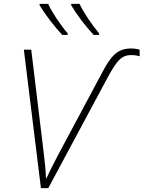

<svg xmlns="http://www.w3.org/2000/svg" viewBox="-20 -970 740 990"><path d="M463 -790H491V-798C457 -838 411 -905 390 -950H347V-943C374 -897 422 -833 463 -790ZM301 -790H329V-798C294 -838 249 -905 228 -950H184V-943C212 -897 260 -833 301 -790ZM191 0H229L530 -561C581 -656 605 -686 657 -686C674 -686 690 -683 700 -680V-714C689 -717 675 -720 656 -720C580 -720 548 -675 501 -585L278 -168C254 -122 234 -83 219 -50H217C216 -85 212 -130 207 -169L141 -714H103Z"/></svg>

Font: Noto Sans ExtraLight
Style: Italic
Weight: 200
Italic angle: -12°
Designer: Monotype Design Team
Foundry: Monotype Imaging Inc.
Version: Version 2.013